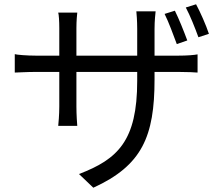

<svg xmlns="http://www.w3.org/2000/svg" viewBox="-20 -813 1040 897"><path d="M896 -793 848 -778C868 -741 891 -683 907 -639L956 -655C943 -695 915 -758 896 -793ZM806 -607 855 -624C839 -667 816 -725 797 -763L749 -748C768 -710 790 -650 806 -607ZM811 -553H702V-678C702 -717 706 -749 707 -760H617C618 -749 621 -717 621 -678V-553H337V-682C337 -717 340 -745 341 -754H252C255 -745 257 -714 257 -681V-553H149C106 -553 58 -557 49 -560V-474C60 -474 105 -477 149 -477H257V-315C257 -276 253 -234 252 -225H341C340 -234 337 -278 337 -315V-477H621V-435C621 -155 530 -69 349 0L416 64C644 -40 702 -176 702 -442V-477H812C856 -477 892 -475 903 -474V-559C888 -556 856 -553 811 -553Z"/></svg>

Font: Spoqa Han Sans Neo
Style: Regular
Weight: 400
Designer: [Spoqa Han Sans Neo] Dong-huui Kim ___ Younghwa Kang ___ Yujin Lee ___ [Noto Sans] Ryoko NISHIZUKA ____ (kana & ideograp
Foundry: Spoqa (http://www.spoqa-han-sans.com)
Version: Version 1.100;hotconv 1.0.109;makeotfexe 2.5.65596